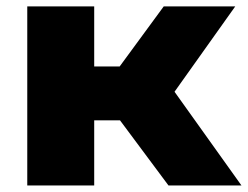

<svg xmlns="http://www.w3.org/2000/svg" viewBox="-20 -568 760 588"><path d="M63.5 0V-548.5H268.5V-364.5H346.5L481.5 -548.5H700.5L514.5 -287L719.5 0H496L347.5 -199.5H268.5V0Z"/></svg>

Font: Encode Sans Expanded Expanded ExtraBold
Style: Regular
Weight: 800
Width: 7
Designer: Multiple Designers
Foundry: Impallari Type
Version: Version 3.000; ttfautohint (v1.8.3) -l 8 -r 50 -G 200 -x 14 